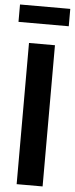

<svg xmlns="http://www.w3.org/2000/svg" viewBox="-59 -905 366 936"><g transform="rotate(5 123.5 -437.0)"><path d="M187 0H60V-691H187ZM0 -789V-874H246V-789Z"/></g></svg>

Font: Fira Sans Compressed Medium
Style: Regular
Weight: 500
Width: 1
Designer: bBox Type GmbH & Carrois Corporate GbR & Edenspiekermann AG
Foundry: bBox Type GmbH & Carrois Corporate GbR & Edenspiekermann AG
Version: Version 4.301